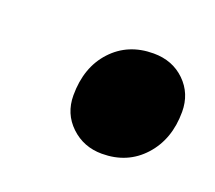

<svg xmlns="http://www.w3.org/2000/svg" viewBox="-47 -482 309 276"><g transform="rotate(20 108.0 -343.5)"><path d="M128 -263Q100 -263 80.5 -281.5Q61 -300 61 -328Q61 -371 85.5 -397.5Q110 -424 149 -424Q178 -424 197 -405.5Q216 -387 216 -359Q216 -317 191.5 -290Q167 -263 128 -263Z"/></g></svg>

Font: Platypi Light Medium
Style: Italic
Weight: 500
Italic angle: -13°
Version: Version 1.200